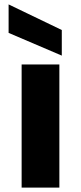

<svg xmlns="http://www.w3.org/2000/svg" viewBox="-20 -850 367 870"><path d="M19 0ZM19 0ZM249 0H78V-558H249ZM260 -598 19 -701V-830L260 -714Z"/></svg>

Font: Ulagadi Sans
Style: Bold
Weight: 700
Designer: Ninad Kale (Devanagari), Jonny Pinhorn (Latin)
Foundry: Indian Type Foundry
Version: Version 3.01;March 29, 2020;FontCreator 12.0.0.2522 64-bit; 